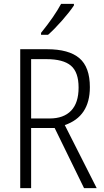

<svg xmlns="http://www.w3.org/2000/svg" viewBox="-20 -967 534 987"><path d="M442 -519Q442 -368 313 -324L477 0H412L261 -309H140V0H84V-714H221Q334 -714 388 -668Q442 -622 442 -519ZM140 -663V-358H235Q307 -358 345.5 -398Q384 -438 384 -517Q384 -596 344.5 -629.5Q305 -663 218 -663ZM360 -939Q339 -907 299.5 -862Q260 -817 227 -788H191V-798Q259 -882 294 -947H360Z"/></svg>

Font: Noto Sans Display Light Narrow
Style: Regular
Weight: 300
Width: 4
Designer: Monotype Design team
Foundry: Monotype Imaging Inc.
Version: Version 1.000